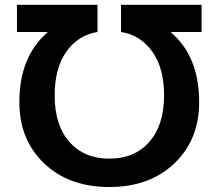

<svg xmlns="http://www.w3.org/2000/svg" viewBox="-20 -750 888 780"><path d="M646.5 -362.3Q646.5 -473.6 598.6 -540.5Q550.8 -607.4 471.7 -620.1V-730.5H798.8V-620.1H674.8V-618.2Q789.1 -520.5 789.1 -335Q789.1 -182.6 688.5 -86.4Q587.9 9.8 423.8 9.8Q259.8 9.8 159.2 -86.4Q58.6 -182.6 58.6 -335Q58.6 -519.5 172.9 -618.2V-620.1H48.8V-730.5H376V-620.1Q296.9 -607.4 249.5 -540Q202.1 -472.7 202.1 -362.3Q202.1 -241.2 262.2 -173.3Q322.3 -105.5 424.3 -105.5Q526.4 -105.5 586.4 -173.3Q646.5 -241.2 646.5 -362.3Z"/></svg>

Font: Mgen+ 1c bold
Style: Bold
Weight: 700
Designer: [Source Han Sans]
Ryoko NISHIZUKA  (kana & ideographs); Paul D. Hunt (Latin, Greek & Cyrillic); Wenlong ZHANG  (bopomofo
Version: Version 1.059.20150602